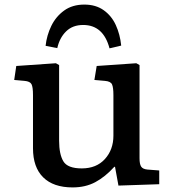

<svg xmlns="http://www.w3.org/2000/svg" viewBox="-20 -804 756 838"><path d="M297 14Q213 14 168.5 -30Q124 -74 124 -157V-389Q124 -424 117.5 -436.5Q111 -449 87 -451L42 -455L51 -516L224 -528L238 -520V-190Q238 -131 256.5 -100Q275 -69 337 -69Q401 -69 438 -110Q475 -151 475 -212V-389Q475 -422 469 -435.5Q463 -449 438 -451L392 -455L402 -516L575 -528L589 -520V-113Q589 -88 596 -77Q603 -66 623 -64L675 -60V0L497 6L482 -76H479Q439 -32 396 -9Q353 14 297 14ZM348 -784Q398 -784 432.5 -759.5Q467 -735 485.5 -694.5Q504 -654 509 -605L458 -593Q431 -695 343 -695Q297 -695 268.5 -667Q240 -639 230 -594L179 -604Q184 -650 204 -691Q224 -732 260 -758Q296 -784 348 -784Z"/></svg>

Font: Literata 7pt Medium
Style: Regular
Weight: 500
Designer: Latin by Veronika Burian and Jose Scaglione. Greek by Irene Vlachou. Cyrillic by Vera Evstafieva.
Foundry: TypeTogether
Version: Version 3.002